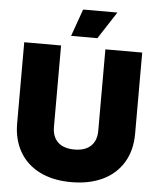

<svg xmlns="http://www.w3.org/2000/svg" viewBox="-61 -987 864 1049"><g transform="rotate(5 370.5 -462.5)"><path d="M47 -284V-729H249V-283Q249 -228 280.5 -198.5Q312 -169 371 -169Q429 -169 460.5 -198.5Q492 -228 492 -283V-729H694V-284Q694 -192 653.5 -125.5Q613 -59 540 -24.5Q467 10 369 10Q268 10 195.5 -26.5Q123 -63 85 -129.5Q47 -196 47 -284ZM352 -935H540L443 -786H299Z"/></g></svg>

Font: Mona Sans Black
Style: Regular
Weight: 900
Designer: Deni Anggara
Foundry: GitHub
Version: Version 2.000